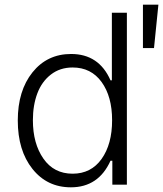

<svg xmlns="http://www.w3.org/2000/svg" viewBox="-20 -781 690 812"><path d="M584.5 -577.6V-761.2H649.9L631.3 -577.6ZM279.8 11.2Q179.2 11.2 117.2 -66.7Q55.2 -144.5 55.2 -271.5Q55.2 -397.5 117.4 -475.1Q179.7 -552.7 280.8 -552.7Q398.4 -552.7 447.3 -441.4H453.1V-727.1H516.6V0H455.1V-101.1H447.3Q396.5 11.2 279.8 11.2ZM287.1 -46.4Q365.2 -46.4 409.7 -108.9Q454.1 -171.4 454.1 -272.5Q454.1 -372.6 409.7 -434.1Q365.2 -495.6 287.1 -495.6Q233.9 -495.6 195.3 -465.8Q156.7 -436 137.9 -386Q119.1 -335.9 119.1 -272.5Q119.1 -173.8 163.6 -110.1Q208 -46.4 287.1 -46.4Z"/></svg>

Font: Interop Light
Style: Regular
Weight: 300
Designer: Rasmus Andersson, Google, Jang Haemin
Foundry: jhaemin
Version: Version 1.007